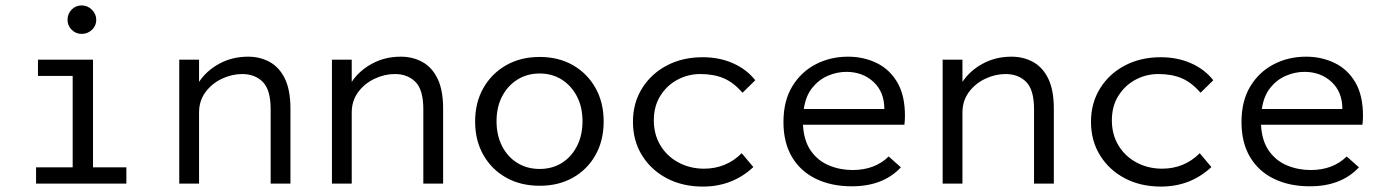

<svg xmlns="http://www.w3.org/2000/svg" viewBox="-20 -677 5107 708"><path d="M113 0V-60H248V-397H120V-457H323V-60H446V0ZM281 -552Q260 -552 244.5 -567Q229 -582 229 -604Q229 -626 244 -641.5Q259 -657 281 -657Q303 -657 319 -641Q335 -625 335 -604Q335 -582 319 -567Q303 -552 281 -552Z M641 0V-457H714V-375Q741 -416 788.5 -442Q836 -468 895 -468Q939 -468 974.5 -448.5Q1010 -429 1030.5 -387Q1051 -345 1051 -276V0H978V-274Q978 -346 949 -375Q920 -404 873 -404Q835 -404 798 -386.5Q761 -369 737.5 -337Q714 -305 714 -262V0Z M1204 0V-457H1277V-375Q1304 -416 1351.5 -442Q1399 -468 1458 -468Q1502 -468 1537.5 -448.5Q1573 -429 1593.5 -387Q1614 -345 1614 -276V0H1541V-274Q1541 -346 1512 -375Q1483 -404 1436 -404Q1398 -404 1361 -386.5Q1324 -369 1300.5 -337Q1277 -305 1277 -262V0Z M1970 8Q1900 8 1846.5 -22Q1793 -52 1762.5 -105.5Q1732 -159 1732 -229Q1732 -299 1762.5 -352.5Q1793 -406 1846.5 -436.5Q1900 -467 1970 -467Q2040 -467 2093 -436.5Q2146 -406 2176 -352.5Q2206 -299 2206 -229Q2206 -159 2176 -105.5Q2146 -52 2093 -22Q2040 8 1970 8ZM1970 -54Q2016 -54 2051.5 -76Q2087 -98 2107.5 -138Q2128 -178 2128 -230Q2128 -282 2107.5 -321.5Q2087 -361 2051.5 -383.5Q2016 -406 1970 -406Q1924 -406 1888 -383.5Q1852 -361 1831.5 -321.5Q1811 -282 1811 -230Q1811 -178 1831.5 -138Q1852 -98 1888 -76Q1924 -54 1970 -54Z M2572 11Q2497 11 2439 -19.5Q2381 -50 2347.5 -104Q2314 -158 2314 -228Q2314 -297 2347.5 -351Q2381 -405 2439 -435.5Q2497 -466 2571 -466Q2633 -466 2683.5 -443.5Q2734 -421 2765 -381L2718 -335Q2685 -373 2648.5 -388.5Q2612 -404 2562 -404Q2518 -404 2479 -383.5Q2440 -363 2415.5 -324.5Q2391 -286 2391 -233Q2391 -181 2415.5 -140.5Q2440 -100 2482.5 -77.5Q2525 -55 2576 -55Q2658 -55 2715 -112L2758 -61Q2681 11 2572 11Z M3121 10Q3046 10 2989 -17.5Q2932 -45 2900.5 -98Q2869 -151 2869 -227Q2869 -305 2901.5 -358.5Q2934 -412 2988 -440Q3042 -468 3107 -468Q3165 -468 3213 -444.5Q3261 -421 3289 -373Q3317 -325 3317 -250Q3317 -242 3316.5 -234Q3316 -226 3315 -217H2941Q2944 -158 2970 -121Q2996 -84 3037 -67Q3078 -50 3124 -50Q3206 -50 3257 -100L3302 -60Q3237 10 3121 10ZM2944 -275H3241Q3241 -338 3201 -375Q3161 -412 3101 -412Q3066 -412 3032.5 -397.5Q2999 -383 2975 -353Q2951 -323 2944 -275Z M3456 0V-457H3529V-375Q3556 -416 3603.5 -442Q3651 -468 3710 -468Q3754 -468 3789.5 -448.5Q3825 -429 3845.5 -387Q3866 -345 3866 -276V0H3793V-274Q3793 -346 3764 -375Q3735 -404 3688 -404Q3650 -404 3613 -386.5Q3576 -369 3552.5 -337Q3529 -305 3529 -262V0Z M4261 11Q4186 11 4128 -19.5Q4070 -50 4036.5 -104Q4003 -158 4003 -228Q4003 -297 4036.5 -351Q4070 -405 4128 -435.5Q4186 -466 4260 -466Q4322 -466 4372.5 -443.5Q4423 -421 4454 -381L4407 -335Q4374 -373 4337.5 -388.5Q4301 -404 4251 -404Q4207 -404 4168 -383.5Q4129 -363 4104.5 -324.5Q4080 -286 4080 -233Q4080 -181 4104.5 -140.5Q4129 -100 4171.5 -77.5Q4214 -55 4265 -55Q4347 -55 4404 -112L4447 -61Q4370 11 4261 11Z M4810 10Q4735 10 4678 -17.5Q4621 -45 4589.5 -98Q4558 -151 4558 -227Q4558 -305 4590.5 -358.5Q4623 -412 4677 -440Q4731 -468 4796 -468Q4854 -468 4902 -444.5Q4950 -421 4978 -373Q5006 -325 5006 -250Q5006 -242 5005.5 -234Q5005 -226 5004 -217H4630Q4633 -158 4659 -121Q4685 -84 4726 -67Q4767 -50 4813 -50Q4895 -50 4946 -100L4991 -60Q4926 10 4810 10ZM4633 -275H4930Q4930 -338 4890 -375Q4850 -412 4790 -412Q4755 -412 4721.5 -397.5Q4688 -383 4664 -353Q4640 -323 4633 -275Z"/></svg>

Font: Inconsolata SemiExpanded
Style: Regular
Weight: 400
Width: 6
Monospace: yes
Designer: Raph Levien, Cyreal, Brenton Simpson
Foundry: Raph Levien, Cyreal, Google
Version: Version 3.100; ttfautohint (v1.8.4.7-5d5b)